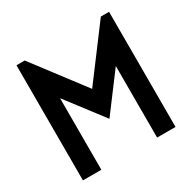

<svg xmlns="http://www.w3.org/2000/svg" viewBox="-155 -856 1012 1011"><g transform="rotate(-30 350.5 -350.0)"><path d="M352 -211 520 -435V0H632V-700H582L352 -393L119 -700H69V0H181V-435Z"/></g></svg>

Font: Mint Spirit No2
Style: Bold
Weight: 700
Designer: HARENDAL Hirwen
Foundry: Arkandis Digital Foundry.
Version: Version 1.004;FFEdit